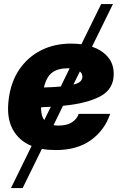

<svg xmlns="http://www.w3.org/2000/svg" viewBox="-20 -748 615 972"><path d="M35.6 204.1 140.1 -9.3Q74.7 -35.6 43.2 -95.5Q11.7 -155.3 24.4 -248Q35.6 -335 78.6 -397.5Q121.6 -460 188.7 -493.7Q255.9 -527.3 339.8 -527.3Q367.2 -527.3 392.1 -523.9L492.2 -727.5H551.8L445.8 -511.7Q495.1 -495.1 525.4 -460.4Q555.7 -425.8 555.7 -373Q555.7 -296.9 488 -260.5Q420.4 -224.1 298.8 -212.4L251 -114.3Q262.7 -112.3 276.4 -112.3Q319.3 -112.3 344.2 -128.7Q369.1 -145 378.4 -171.4H537.6Q509.8 -88.9 440.2 -38.6Q370.6 11.7 262.2 11.7Q224.6 11.7 191.9 5.9L94.7 204.1ZM287.6 -310.1 332.5 -401.9Q327.6 -402.3 322.8 -402.3Q272.5 -402.3 243.4 -380.1Q214.4 -357.9 202.6 -305.2Q252.4 -306.6 287.6 -310.1ZM204.1 -140.1 237.3 -207.5Q213.9 -206.1 188.5 -205.1Q188 -201.7 188 -198.7Q188 -161.1 204.1 -140.1ZM384.3 -386.2 351.6 -319.8Q378.4 -326.7 387.7 -336.7Q397 -346.7 397 -359.9Q397 -376 384.3 -386.2Z"/></svg>

Font: Inter Display Extra Bold
Style: Italic
Weight: 800
Italic angle: -9.39999°
Designer: Rasmus Andersson
Foundry: rsms
Version: Version 4.000;git-4fc901f